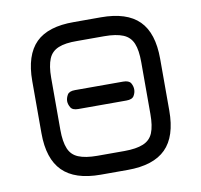

<svg xmlns="http://www.w3.org/2000/svg" viewBox="-77 -759 881 840"><g transform="rotate(-10 364.0 -339.0)"><path d="M471 -300C471 -300 471 -300 471 -300C488 -300 499.5 -304.5 505 -314C510.5 -323.5 513 -332.5 513 -342C513 -342 513 -342 513 -342C513 -351.5 510.5 -361 505 -370.5C499.5 -379.5 488 -384 471 -384C471 -384 257 -384 257 -384C257 -384 257 -384 257 -384C240 -384 229 -379.5 223.5 -370.5C218 -361 215 -351.5 215 -342C215 -342 215 -342 215 -342C215 -332.5 218 -323.5 223.5 -314C229 -304.5 240 -300 257 -300C257 -300 471 -300 471 -300ZM424 0C424 0 424 0 424 0C500.5 0 557 -18.5 593.5 -55C630 -91.5 648 -147.5 648 -224C648 -224 648 -454 648 -454C648 -454 648 -454 648 -454C648 -530.5 630 -587 593.5 -623.5C557 -660 500.5 -678 424 -678C424 -678 304 -678 304 -678C304 -678 304 -678 304 -678C228 -678.5 171.5 -661 135 -625C98.5 -588.5 80 -532 80 -455C80 -455 80 -224 80 -224C80 -224 80 -224 80 -224C80 -147.5 98.5 -91.5 135 -55C171.5 -18.5 227.5 0 304 0C304 0 424 0 424 0ZM304 -84C268.5 -84 240.5 -88.5 220 -97C199.5 -105.5 185.5 -119.5 177 -140C168.5 -160.5 164 -188.5 164 -224C164 -224 164 -455 164 -455C164 -455 164 -455 164 -455C164 -490.5 168.5 -518.5 177 -539C185.5 -559.5 200 -573.5 220.5 -582C241 -590.5 268.5 -594.5 304 -594C304 -594 424 -594 424 -594C424 -594 424 -594 424 -594C459.5 -594 487.5 -589.5 508 -581C528.5 -572.5 543 -558 551.5 -537.5C560 -517 564 -489.5 564 -454C564 -454 564 -224 564 -224C564 -224 564 -224 564 -224C564 -188.5 560 -160.5 551.5 -140C543 -119.5 528.5 -105.5 508 -97C487.5 -88.5 459.5 -84 424 -84C424 -84 304 -84 304 -84C304 -84 304 -84 304 -84Z"/></g></svg>

Font: Jura-Fortis-Bold
Style: Bold
Weight: 500
Designer: Daniel Johnson, Alexei Vanyashin, Mirko Velimirovic
Foundry: Daniel Johnson
Version: ""